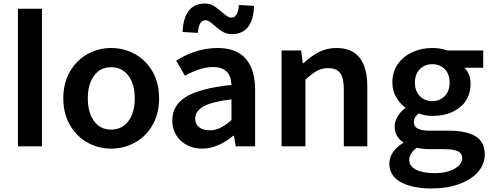

<svg xmlns="http://www.w3.org/2000/svg" viewBox="-20 -823 2781 1080"><path d="M81 -774H216V0H81Z M336 -270Q336 -356 373.5 -420.5Q411 -485 472.5 -519Q534 -553 605 -553Q677 -553 739 -519Q801 -485 838 -420.5Q875 -356 875 -270Q875 -184 838 -119.5Q801 -55 739 -21Q677 13 605 13Q534 13 472.5 -21Q411 -55 373.5 -119.5Q336 -184 336 -270ZM738 -270Q738 -349 702.5 -397Q667 -445 605 -445Q544 -445 509 -397Q474 -349 474 -270Q474 -190 509 -142Q544 -94 605 -94Q667 -94 702.5 -142Q738 -190 738 -270Z M949 -145Q949 -232 1028 -279.5Q1107 -327 1282 -345Q1278 -446 1179 -446Q1108 -446 1020 -397L971 -482Q1022 -515 1082 -534Q1142 -553 1204 -553Q1309 -553 1362 -493Q1415 -433 1415 -317V0H1306L1296 -60H1293Q1204 13 1117 13Q1069 13 1030.5 -7.5Q992 -28 970.5 -64Q949 -100 949 -145ZM1282 -147V-264Q1172 -251 1125 -224.5Q1078 -198 1078 -156Q1078 -124 1100.5 -107Q1123 -90 1159 -90Q1191 -90 1219.5 -104Q1248 -118 1282 -147ZM1188 -678Q1170 -694 1158.5 -701.5Q1147 -709 1135 -709Q1098 -709 1093 -638L1007 -643Q1010 -720 1041 -761.5Q1072 -803 1133 -803Q1161 -803 1181 -791Q1201 -779 1228 -755Q1247 -739 1258.5 -731.5Q1270 -724 1282 -724Q1319 -724 1324 -795L1409 -790Q1407 -714 1376 -672.5Q1345 -631 1284 -631Q1256 -631 1235 -643Q1214 -655 1188 -678Z M1564 -539H1674L1683 -468H1688Q1733 -510 1776.5 -531.5Q1820 -553 1872 -553Q1961 -553 2003.5 -497.5Q2046 -442 2046 -338V0H1914V-321Q1914 -385 1893 -412.5Q1872 -440 1826 -440Q1791 -440 1763 -424.5Q1735 -409 1698 -375V0H1564Z M2170 97Q2170 63 2191 32.5Q2212 2 2251 -21Q2200 -53 2200 -112Q2200 -141 2218 -170Q2236 -199 2262 -217Q2230 -239 2208.5 -276.5Q2187 -314 2187 -358Q2187 -419 2218 -463Q2249 -507 2300.5 -530Q2352 -553 2412 -553Q2457 -553 2496 -539H2698V-442H2592Q2609 -426 2618 -402.5Q2627 -379 2627 -353Q2627 -267 2566.5 -219Q2506 -171 2412 -171Q2371 -171 2335 -185Q2321 -173 2314.5 -162.5Q2308 -152 2308 -135Q2308 -112 2329 -100Q2350 -88 2399 -88H2500Q2604 -88 2655.5 -56Q2707 -24 2707 46Q2707 100 2669.5 143.5Q2632 187 2563.5 212Q2495 237 2405 237Q2299 237 2234.5 201.5Q2170 166 2170 97ZM2580 68Q2580 39 2555 27.5Q2530 16 2479 16H2401Q2356 16 2325 8Q2282 38 2282 77Q2282 112 2320.5 131.5Q2359 151 2426 151Q2471 151 2506 139.5Q2541 128 2560.5 109Q2580 90 2580 68ZM2509 -358Q2509 -407 2481.5 -434.5Q2454 -462 2412 -462Q2370 -462 2342 -434.5Q2314 -407 2314 -358Q2314 -310 2342 -282Q2370 -254 2412 -254Q2453 -254 2481 -282Q2509 -310 2509 -358Z"/></svg>

Font: Nebula Sans Semibold
Style: Regular
Weight: 600
Designer: Paul D. Hunt for Adobe (as Source Sans)
Foundry: Nebula Entertainment & Broadcasting LLC
Version: Version 1.010